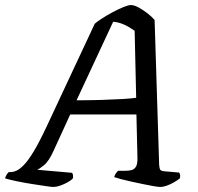

<svg xmlns="http://www.w3.org/2000/svg" viewBox="-53 -740 783 760"><path d="M158 0Q151 0 127 -3.5Q103 -7 71.5 -12Q40 -17 11.5 -23Q-17 -29 -33 -34Q-31 -42 -26.5 -49Q-22 -56 -18 -59H-9Q0 -59 12.5 -64.5Q25 -70 42 -87.5Q59 -105 81 -141.5Q103 -178 132 -240L322 -646Q332 -655 351.5 -667.5Q371 -680 393.5 -692Q416 -704 435.5 -712Q455 -720 465 -720Q478 -720 495.5 -710.5Q513 -701 530.5 -687.5Q548 -674 559 -661L577 -87Q578 -73 581.5 -68Q585 -63 598 -62L656 -57Q659 -53 660 -47.5Q661 -42 659 -34Q649 -26 635 -18Q621 -10 607 -5Q593 0 581 0Q574 0 556 -3Q538 -6 514.5 -11Q491 -16 467.5 -21Q444 -26 425.5 -31Q407 -36 399 -39Q401 -47 405.5 -53.5Q410 -60 414 -64H443Q456 -64 467 -66.5Q478 -69 485 -80Q492 -91 491 -118L487 -287H225L159 -143Q140 -101 120.5 -85.5Q101 -70 94 -68L232 -56Q235 -53 236 -46.5Q237 -40 235 -33Q227 -25 213 -17.5Q199 -10 184.5 -5Q170 0 158 0ZM250 -343Q303 -343 349.5 -344.5Q396 -346 431.5 -348Q467 -350 486 -353L480 -618Q461 -632 439.5 -642Q418 -652 395 -654Z"/></svg>

Font: Texturina Medium
Style: Italic
Weight: 500
Italic angle: -11°
Designer: Guillermo Torres Carreño
Foundry: Omnibus-Type
Version: Version 1.002